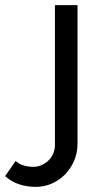

<svg xmlns="http://www.w3.org/2000/svg" viewBox="-143 -542 393 748"><path d="M-3 186Q-38 186 -68.5 176Q-99 166 -123 144L-82 85Q-68 98 -49.5 103Q-31 108 -13 108Q3 108 18 101.5Q33 95 45 84Q57 73 64 57Q71 41 71 23V-522H159V17Q159 54 145.5 85Q132 116 109.5 138.5Q87 161 58 173.5Q29 186 -3 186Z"/></svg>

Font: Boldmen Medium
Style: Regular
Weight: 400
Designer: Matt McInerney, Pablo Impallari, Rodrigo Fuenzalida
Foundry: LIVING CONCEPT
Version: Version 1.000